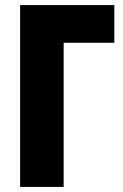

<svg xmlns="http://www.w3.org/2000/svg" viewBox="-20 -734 482 754"><path d="M429 -566H230V0H59V-714H429Z"/></svg>

Font: Noto Sans UI CondBlack
Style: Regular
Weight: 900
Width: 3
Designer: Monotype Design Team
Foundry: Monotype Imaging Inc.
Version: Version 1.001